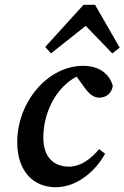

<svg xmlns="http://www.w3.org/2000/svg" viewBox="-20 -768 520 802"><path d="M213 14C300 14 378 -51 419 -126L394 -145C361 -105 317 -72 269 -72C204 -72 161 -111 161 -194C161 -301 217 -405 300 -448L331 -405C348 -381 367 -360 395 -360C423 -360 448 -379 451 -410C437 -460 394 -493 327 -493C181 -493 52 -344 52 -174C52 -53 119 14 213 14ZM449 -545 480 -569 377 -748H329L169 -572L193 -545L338 -660Z"/></svg>

Font: Source Serif Pro Semibold
Style: Italic
Weight: 600
Italic angle: -12°
Designer: Frank Grießhammer
Foundry: Adobe Systems Incorporated
Version: Version 3.001;hotconv 1.0.111;makeotfexe 2.5.65597